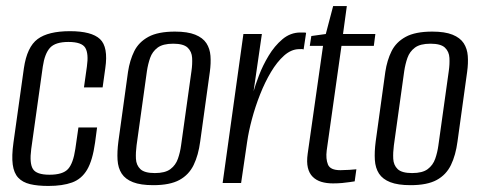

<svg xmlns="http://www.w3.org/2000/svg" viewBox="-20 -608 1596 638"><path d="M140.6 9.9Q104.9 9.9 79.9 3.9Q55 -2.1 40.6 -17.5Q26.1 -32.9 22.3 -61.2Q18.5 -89.6 24.7 -134L59.4 -381.5Q69.7 -452 105 -478.2Q140.3 -504.4 212.6 -504.4Q284.2 -504.4 312.2 -478.2Q340.2 -452 329.9 -381.5L321 -317.5H259L268.7 -386.6Q275 -429.9 263.3 -449.3Q251.6 -468.6 207.3 -468.6Q164 -468.6 146.3 -449.3Q128.5 -429.9 122.2 -386.6L83.8 -113Q77.5 -65.3 89.4 -46.4Q101.2 -27.4 144.5 -27.4Q188.8 -27.4 206.1 -46.4Q223.3 -65.3 230.3 -113L240.6 -184.5H302.6L295.9 -134.2Q287.7 -74.9 269.4 -44Q251.1 -13.1 219.5 -1.6Q187.9 9.9 140.6 9.9Z M489.3 7.3Q447.2 7.3 421.9 -2.6Q396.6 -12.5 384.4 -31.1Q372.3 -49.7 370.6 -76.6Q368.9 -103.6 373.4 -138L405.4 -369.4Q411.2 -407.7 426.1 -437.9Q441 -468 473 -485.5Q504.9 -503 561.3 -503Q603.3 -503 628.6 -492.8Q653.9 -482.6 665.8 -464.5Q677.6 -446.3 679.4 -422.2Q681.2 -398 677.3 -369.4L645.3 -138.2Q639.3 -92.4 623.5 -59.8Q607.7 -27.1 576.1 -9.9Q544.5 7.3 489.3 7.3ZM494.5 -32.9Q528.7 -32.9 546.2 -46Q563.8 -59.2 571.2 -80.5Q578.6 -101.7 581.7 -124.8L616.2 -371.6Q619.6 -395 618.4 -415.7Q617.3 -436.5 603.5 -449.7Q589.7 -462.8 555.5 -462.8Q521.3 -462.8 503.7 -449.7Q486.2 -436.5 478.9 -415.7Q471.7 -395 468.2 -371.6L433.8 -124.8Q430.7 -101.7 431.7 -80.5Q432.7 -59.2 446.5 -46Q460.3 -32.9 494.5 -32.9Z M719.8 0 788.8 -495H850.2L822.6 -304.6Q828.2 -324.9 840.6 -357.4Q852.9 -389.9 872.5 -422.6Q892.1 -455.3 918.6 -477.7Q945.2 -500 978.2 -500Q982.2 -500 988.2 -500Q994.2 -500 997.2 -499L988.9 -443.7Q986.9 -444.7 982.4 -444.9Q977.9 -445 972.9 -444.7Q947.5 -444.1 924 -423.3Q900.6 -402.5 880.4 -368.6Q860.2 -334.7 844.2 -294.1Q828.2 -253.6 817.2 -212.4Q806.2 -171.2 801.2 -136.6L781.2 0Z M1086.6 1.4Q1064.7 1.4 1047.6 -3.8Q1030.5 -9.1 1019 -20.6Q1007.4 -32.1 1003 -50.8Q998.5 -69.4 1002.4 -97.2L1053.4 -455.6H1009.4L1014.5 -488.3L1062.6 -495L1087 -587.8H1132.5L1119.8 -495H1227.3L1222.2 -455.6H1114.7L1065.6 -107.8Q1062.1 -80 1069.8 -61.2Q1077.5 -42.5 1110.8 -42.5Q1124.2 -42.5 1140.7 -43.6Q1157.1 -44.7 1164.2 -45.5L1158.6 -5.4Q1153.6 -4.7 1142.6 -3Q1131.6 -1.3 1117 0.1Q1102.4 1.4 1086.6 1.4Z M1344.3 7.3Q1302.2 7.3 1276.9 -2.6Q1251.6 -12.5 1239.4 -31.1Q1227.3 -49.7 1225.6 -76.6Q1223.9 -103.6 1228.4 -138L1260.4 -369.4Q1266.2 -407.7 1281.1 -437.9Q1296 -468 1328 -485.5Q1359.9 -503 1416.3 -503Q1458.3 -503 1483.6 -492.8Q1508.9 -482.6 1520.8 -464.5Q1532.6 -446.3 1534.4 -422.2Q1536.2 -398 1532.3 -369.4L1500.3 -138.2Q1494.3 -92.4 1478.5 -59.8Q1462.7 -27.1 1431.1 -9.9Q1399.5 7.3 1344.3 7.3ZM1349.5 -32.9Q1383.7 -32.9 1401.2 -46Q1418.8 -59.2 1426.2 -80.5Q1433.6 -101.7 1436.7 -124.8L1471.2 -371.6Q1474.6 -395 1473.4 -415.7Q1472.3 -436.5 1458.5 -449.7Q1444.7 -462.8 1410.5 -462.8Q1376.3 -462.8 1358.7 -449.7Q1341.2 -436.5 1333.9 -415.7Q1326.7 -395 1323.2 -371.6L1288.8 -124.8Q1285.7 -101.7 1286.7 -80.5Q1287.7 -59.2 1301.5 -46Q1315.3 -32.9 1349.5 -32.9Z"/></svg>

Font: Alumni Sans Thin
Style: Italic
Weight: 100
Italic angle: -8°
Designer: Robert E. Leuschke
Foundry: Robert E. Leuschke
Version: Version 1.016